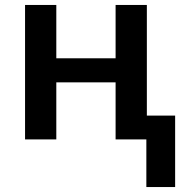

<svg xmlns="http://www.w3.org/2000/svg" viewBox="-20 -562 751 774"><path d="M570 192V0H446V-230H207V0H81V-542H207V-327H446V-542H572V-96H686V192Z"/></svg>

Font: Noto Sans SemiBold
Style: Regular
Weight: 600
Designer: Monotype Design Team
Foundry: Monotype Imaging Inc.
Version: Version 2.007